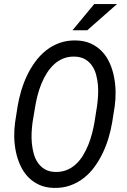

<svg xmlns="http://www.w3.org/2000/svg" viewBox="-20 -921 627 951"><path d="M535.6 -314.9Q529.3 -277.3 517.8 -238.5Q506.3 -199.7 489 -163.3Q471.7 -127 448.2 -94.7Q424.8 -62.5 394.8 -39.1Q364.7 -15.6 327.9 -2.4Q291 10.7 247.1 9.8Q205.1 8.8 173.1 -6.1Q141.1 -21 118.2 -45.4Q95.2 -69.8 80.6 -102.1Q65.9 -134.3 58.6 -169.9Q51.3 -205.6 50.5 -242.7Q49.8 -279.8 54.7 -314.5L67.4 -395.5Q73.7 -433.1 85.2 -471.9Q96.7 -510.7 114 -547.1Q131.3 -583.5 155 -615.7Q178.7 -647.9 208.7 -671.6Q238.8 -695.3 275.6 -708.5Q312.5 -721.7 356.4 -720.7Q398.9 -719.7 430.9 -704.8Q462.9 -689.9 485.8 -665.5Q508.8 -641.1 523.2 -608.9Q537.6 -576.7 544.7 -540.8Q551.8 -504.9 552.5 -467.5Q553.2 -430.2 548.3 -395.5ZM460.9 -397.5Q463.9 -419.9 465.6 -446.3Q467.3 -472.7 465.1 -499.3Q462.9 -525.9 456.1 -551Q449.2 -576.2 435.8 -595.7Q422.4 -615.2 401.6 -627.4Q380.9 -639.6 350.6 -640.6Q318.8 -641.6 293.2 -631.1Q267.6 -620.6 247.3 -601.8Q227.1 -583 211.7 -558.3Q196.3 -533.7 185.1 -506.1Q173.8 -478.5 166.5 -450.2Q159.2 -421.9 154.8 -396.5L141.1 -314Q138.2 -292 136.7 -265.6Q135.3 -239.3 137.7 -212.4Q140.1 -185.5 147 -160.2Q153.8 -134.8 167.5 -115Q181.2 -95.2 201.9 -82.8Q222.7 -70.3 252.9 -69.3Q284.7 -68.4 310.5 -78.9Q336.4 -89.4 356.4 -108.2Q376.5 -127 391.6 -151.9Q406.7 -176.8 417.7 -204.3Q428.7 -231.9 436 -260.3Q443.4 -288.6 447.8 -314.5ZM446.8 -900.9H559.6L412.1 -771H338.9Z"/></svg>

Font: Roboto Mono
Style: Italic
Weight: 400
Designer: Google
Version: Version 2.000985; 2015; ttfautohint (v1.3)